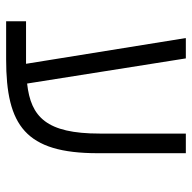

<svg xmlns="http://www.w3.org/2000/svg" viewBox="-20 -606 626 626"><g transform="rotate(90 293.0 -293.0)"><path d="M49.3 0H173.3C390.1 0 479.5 -63.5 479.5 -298.8V-585.9H415.5V-305.2C415.5 -130.9 361.3 -80.6 252.4 -68.4L170.4 -585.9H104L188 -64.9C184.6 -64.9 181.2 -64.9 177.7 -64.9H49.3Z"/></g></svg>

Font: Cascadia Mono Light
Style: Regular
Weight: 300
Monospace: yes
Designer: Aaron Bell
Foundry: Saja Typeworks
Version: Version 2404.023